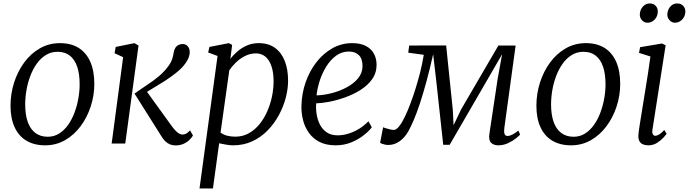

<svg xmlns="http://www.w3.org/2000/svg" viewBox="-20 -812 3897 1086"><path d="M319 -568Q382 -568 425.2 -540.8Q468.5 -513.5 491 -462Q513.5 -410.5 513.5 -337.5Q513.5 -272 493.2 -210Q473 -148 436 -98.2Q399 -48.5 348 -19.2Q297 10 235.5 10Q173.5 10 129.5 -16.2Q85.5 -42.5 62.5 -92.8Q39.5 -143 39.5 -214Q39.5 -281 59.5 -344.2Q79.5 -407.5 116.5 -458Q153.5 -508.5 205 -538.2Q256.5 -568 319 -568ZM305.5 -519Q269 -519 239.8 -501Q210.5 -483 188.5 -452.5Q166.5 -422 151.8 -383.2Q137 -344.5 129.8 -302.8Q122.5 -261 122.5 -221Q122.5 -163 137 -122.2Q151.5 -81.5 180 -60Q208.5 -38.5 250 -38.5Q285.5 -38.5 314.2 -56.5Q343 -74.5 364.8 -105Q386.5 -135.5 401 -174Q415.5 -212.5 423 -254Q430.5 -295.5 430.5 -335Q430.5 -393 416.8 -434Q403 -475 375.5 -497Q348 -519 305.5 -519Z M611.5 0 676.5 -488.5 628 -511 634.5 -546.5 740.5 -568 763.5 -554.5 688.5 0ZM973 10.5Q956.5 10.5 941.8 4.8Q927 -1 914.5 -13.2Q902 -25.5 891 -44.5L741 -282.5Q777 -308.5 812 -331.5Q847 -354.5 878 -380.2Q909 -406 933 -439Q948.5 -460 954.5 -480Q960.5 -500 962.5 -515.5Q965.5 -532 972.5 -542.5Q979.5 -553 990 -558Q1000.5 -563 1012.5 -563Q1029.5 -563 1040.8 -551.5Q1052 -540 1053 -521Q1054 -507 1048.8 -491Q1043.5 -475 1031.5 -457.5Q1013 -430 980.5 -403.5Q948 -377 912 -354Q876 -331 845.2 -313Q814.5 -295 799.5 -284.5L797.5 -312L953.5 -96Q968 -76 983.2 -63.5Q998.5 -51 1011 -51Q1021 -51 1030.5 -55Q1040 -59 1055 -74.5L1071.5 -45.5Q1064 -32.5 1050.2 -19.5Q1036.5 -6.5 1017 2Q997.5 10.5 973 10.5Z M1108.5 254 1210.5 -495.5 1157.5 -515 1164.5 -546.5 1274.5 -568 1293 -558 1283 -478.5Q1299 -500.5 1322.8 -521Q1346.5 -541.5 1376.8 -554.8Q1407 -568 1442.5 -568Q1499 -568 1536 -540.8Q1573 -513.5 1591.2 -465.8Q1609.5 -418 1609.5 -356Q1609.5 -309.5 1596.2 -258.8Q1583 -208 1557 -160.2Q1531 -112.5 1493.5 -74Q1456 -35.5 1407 -12.8Q1358 10 1298.5 10Q1280 10 1259.2 6.2Q1238.5 2.5 1219.5 -1.5L1184.5 254ZM1227.5 -62Q1244.5 -49.5 1266 -44.2Q1287.5 -39 1310.5 -39Q1353.5 -39 1388 -58.5Q1422.5 -78 1448.8 -110.8Q1475 -143.5 1492.5 -184.2Q1510 -225 1518.8 -268.2Q1527.5 -311.5 1527.5 -351.5Q1527.5 -403 1515.2 -438.2Q1503 -473.5 1480.8 -491.8Q1458.5 -510 1428 -510Q1394.5 -510 1365 -494.8Q1335.5 -479.5 1313 -457.2Q1290.5 -435 1277 -414.5Z M2083 -92Q2069 -72.5 2039.2 -48.5Q2009.5 -24.5 1968.2 -7.2Q1927 10 1878.5 10Q1825.5 10 1788 -9Q1750.5 -28 1727.5 -60.2Q1704.5 -92.5 1694.2 -132.2Q1684 -172 1685 -213Q1686.5 -283 1708.8 -346.8Q1731 -410.5 1769.8 -460.2Q1808.5 -510 1860 -539Q1911.5 -568 1972 -568Q2019 -568 2049.5 -552Q2080 -536 2095 -508.2Q2110 -480.5 2110 -446Q2110 -399.5 2084.8 -364Q2059.5 -328.5 2018.8 -303Q1978 -277.5 1931.5 -261Q1885 -244.5 1841.5 -236.2Q1798 -228 1768.5 -227.5Q1766 -198.5 1770.8 -167Q1775.5 -135.5 1789.2 -108Q1803 -80.5 1827.8 -63.5Q1852.5 -46.5 1890 -46.5Q1917.5 -46.5 1947.2 -55Q1977 -63.5 2007 -81Q2037 -98.5 2064 -126ZM1953.5 -520.5Q1913 -520.5 1880.8 -496.8Q1848.5 -473 1825.2 -435.2Q1802 -397.5 1788.2 -354.5Q1774.5 -311.5 1770.5 -272.5Q1810.5 -273.5 1855.8 -285Q1901 -296.5 1940.8 -317.8Q1980.5 -339 2005.5 -369.2Q2030.5 -399.5 2030.5 -438.5Q2030.5 -479.5 2009.8 -500Q1989 -520.5 1953.5 -520.5Z M2798.5 10Q2772.5 10 2757.8 -4.5Q2743 -19 2748 -54L2794.5 -364L2820 -505L2739 -365L2523.5 7H2487L2446 -368.5L2430 -505Q2410.5 -418.5 2391.8 -349.8Q2373 -281 2355.5 -228Q2338 -175 2321.5 -136Q2305 -97 2290 -70Q2269.5 -33.5 2240 -12.8Q2210.5 8 2176.5 8Q2167.5 8 2157.8 6Q2148 4 2140.2 1Q2132.5 -2 2130 -4L2147 -92.5Q2149.5 -90.5 2161.5 -86.8Q2173.5 -83 2187 -80Q2200.5 -77 2207 -77Q2222 -77 2238.5 -98.5Q2255 -120 2271.5 -154.8Q2288 -189.5 2303.2 -230.8Q2318.5 -272 2330.5 -311Q2337 -331.5 2343.2 -353.8Q2349.5 -376 2355.8 -400Q2362 -424 2367.2 -449.5Q2372.5 -475 2377 -502L2289 -514L2294.5 -554.5L2503.5 -555L2541 -192L2545.5 -103.5L2587.5 -192L2799 -554.5H2896.5L2832.5 -87Q2832 -81.5 2831.5 -71Q2831 -60.5 2835 -51.8Q2839 -43 2851.5 -43Q2864 -43 2880.5 -52Q2897 -61 2912 -73.5L2922 -51Q2917 -44.5 2898.8 -29.8Q2880.5 -15 2854.2 -2.5Q2828 10 2798.5 10Z M3293.5 -568Q3356.5 -568 3399.8 -540.8Q3443 -513.5 3465.5 -462Q3488 -410.5 3488 -337.5Q3488 -272 3467.8 -210Q3447.5 -148 3410.5 -98.2Q3373.5 -48.5 3322.5 -19.2Q3271.5 10 3210 10Q3148 10 3104 -16.2Q3060 -42.5 3037 -92.8Q3014 -143 3014 -214Q3014 -281 3034 -344.2Q3054 -407.5 3091 -458Q3128 -508.5 3179.5 -538.2Q3231 -568 3293.5 -568ZM3280 -519Q3243.5 -519 3214.2 -501Q3185 -483 3163 -452.5Q3141 -422 3126.2 -383.2Q3111.5 -344.5 3104.2 -302.8Q3097 -261 3097 -221Q3097 -163 3111.5 -122.2Q3126 -81.5 3154.5 -60Q3183 -38.5 3224.5 -38.5Q3260 -38.5 3288.8 -56.5Q3317.5 -74.5 3339.2 -105Q3361 -135.5 3375.5 -174Q3390 -212.5 3397.5 -254Q3405 -295.5 3405 -335Q3405 -393 3391.2 -434Q3377.5 -475 3350 -497Q3322.5 -519 3280 -519Z M3646.5 10Q3629.5 10 3616.2 4.2Q3603 -1.5 3596.2 -14.5Q3589.5 -27.5 3591 -49Q3592.5 -68 3598.2 -104.8Q3604 -141.5 3611.8 -189.5Q3619.5 -237.5 3628.2 -290.5Q3637 -343.5 3645 -395.8Q3653 -448 3659 -492.5L3594.5 -513L3600.5 -545L3724.5 -566L3745 -556L3670.5 -79Q3667.5 -61 3672.8 -52.5Q3678 -44 3685 -44Q3696 -44 3708.2 -51.2Q3720.5 -58.5 3737.5 -77L3750.5 -55.5Q3746 -48.5 3731.8 -32.8Q3717.5 -17 3695.8 -3.5Q3674 10 3646.5 10ZM3641.5 -683.5Q3624.5 -683.5 3611.5 -697.2Q3598.5 -711 3599 -731Q3600 -749.5 3608 -763.2Q3616 -777 3628.5 -784.8Q3641 -792.5 3655 -792.5Q3676.5 -792.5 3688.8 -779.2Q3701 -766 3700.5 -746.5Q3700.5 -729 3692.5 -714.5Q3684.5 -700 3671.2 -691.8Q3658 -683.5 3641.5 -683.5ZM3797.5 -683.5Q3780 -683.5 3767 -697.8Q3754 -712 3754.5 -731Q3755.5 -748.5 3763 -762.5Q3770.5 -776.5 3782.8 -784.5Q3795 -792.5 3810 -792.5Q3832 -792.5 3844.5 -778.8Q3857 -765 3856.5 -747Q3856.5 -729 3848.2 -714.8Q3840 -700.5 3826.8 -692Q3813.5 -683.5 3797.5 -683.5Z"/></svg>

Font: Merriweather 7pt Light
Style: Italic
Weight: 300
Italic angle: -7.8°
Designer: Eben Sorkin
Foundry: Eben Sorkin
Version: Version 2.200;gftools[0.9.31]